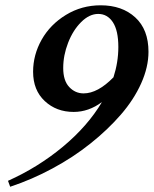

<svg xmlns="http://www.w3.org/2000/svg" viewBox="-20 -671 583 728"><path d="M18.6 37.1 10.3 14.6Q124.5 -36.6 218.5 -114.7Q312.5 -192.9 366.7 -284.2Q316.4 -246.6 259.3 -246.6Q193.8 -246.6 149.7 -287.8Q105.5 -329.1 105.5 -398.9Q105.5 -462.9 137.9 -520.5Q170.4 -578.1 230 -614.5Q289.6 -650.9 361.8 -650.9Q442.9 -650.9 492.9 -605Q543 -559.1 543 -474.6Q543 -417 515.4 -355.2Q487.8 -293.5 438.2 -236.3Q388.7 -179.2 323.2 -127Q257.8 -74.7 179.4 -32.5Q101.1 9.8 18.6 37.1ZM219.7 -413.1Q219.7 -365.2 242.4 -341.1Q265.1 -316.9 296.9 -316.9Q350.6 -316.9 410.2 -377.9Q428.7 -435.1 428.7 -492.7Q428.7 -555.2 408 -586.7Q387.2 -618.2 352.5 -618.2Q318.8 -618.2 287.8 -587.4Q256.8 -556.6 238.3 -509Q219.7 -461.4 219.7 -413.1Z"/></svg>

Font: Elstob 14pt
Style: Bold Italic
Weight: 700
Italic angle: -20°
Designer: Peter S. Baker
Version: Version 1.015